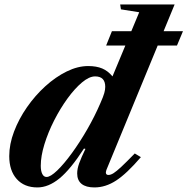

<svg xmlns="http://www.w3.org/2000/svg" viewBox="-20 -831 842 862"><path d="M456.5 -626.5 482.5 -691H801.5L774.5 -626.5ZM148 10.5Q89 10.5 55.2 -27.2Q21.5 -65 21.5 -130Q21.5 -183.5 43 -240.2Q64.5 -297 101 -349.5Q137.5 -402 183.5 -443.8Q229.5 -485.5 279.2 -510Q329 -534.5 376 -534.5Q413 -534.5 439 -523.5Q465 -512.5 485 -488L605 -776L523 -789L519.5 -811H764L457.5 -67.5Q454 -57.5 456.2 -51.5Q458.5 -45.5 467 -45.5Q477 -45.5 489.8 -53.5Q502.5 -61.5 524.8 -82.2Q547 -103 585 -142L612.5 -125.5Q549 -51.5 501.5 -20.5Q454 10.5 404 10.5Q366 10.5 346.2 -5.5Q326.5 -21.5 326.5 -52.5Q326.5 -73 335.5 -98Q344.5 -123 363.5 -162.5L357 -164Q296.5 -70.5 247 -30Q197.5 10.5 148 10.5ZM189 -36.5Q206.5 -36.5 236.8 -65.5Q267 -94.5 302.2 -142.8Q337.5 -191 371.5 -250Q405.5 -309 431 -368.5Q444 -398 448.2 -413.2Q452.5 -428.5 452.5 -441Q452.5 -488 407 -488Q380.5 -488 348 -460.8Q315.5 -433.5 283 -388.8Q250.5 -344 223.2 -290.5Q196 -237 179.5 -183.5Q163 -130 163 -86.5Q163 -63.5 169.8 -50Q176.5 -36.5 189 -36.5Z"/></svg>

Font: Libre Caslon Text
Style: Italic
Weight: 400
Italic angle: -22.583°
Designer: Pablo Impallari, Rodrigo Fuenzalida, Katja Schimmel
Foundry: Pablo Impallari, Rodrigo Fuenzalida
Version: Version 2.000